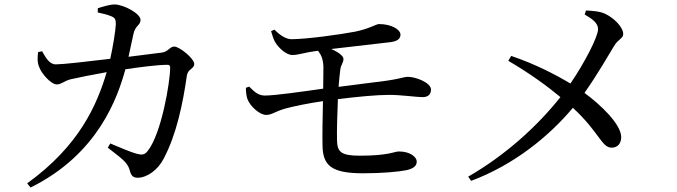

<svg xmlns="http://www.w3.org/2000/svg" viewBox="-20 -795 3040 862"><path d="M464 -132C522 -86 552 -68 562 -32C568 -7 577 3 598 3C640 3 689 -32 715 -83C773 -193 801 -330 819 -456C824 -487 852 -485 852 -508C852 -532 786 -586 762 -586C743 -586 734 -562 707 -559L557 -540L579 -642C587 -681 611 -681 611 -706C611 -733 538 -774 495 -775C473 -775 441 -765 419 -758V-739C438 -735 464 -729 482 -721C497 -714 500 -706 500 -687C499 -658 487 -585 475 -531C367 -518 261 -506 231 -506C201 -506 185 -537 169 -565L151 -561C148 -538 147 -514 156 -494C165 -467 208 -416 235 -416C256 -416 266 -431 297 -439C326 -446 402 -461 459 -471C416 -326 337 -141 102 28L117 47C423 -104 509 -361 543 -484C605 -493 685 -504 732 -504C740 -504 744 -500 744 -492C744 -428 705 -195 643 -117C629 -100 619 -98 593 -105C572 -110 522 -131 475 -151Z M1084 -401C1084 -383 1086 -364 1091 -350C1104 -316 1147 -279 1175 -279C1200 -279 1214 -294 1259 -307C1297 -318 1369 -332 1430 -341C1428 -265 1427 -183 1428 -143C1429 -53 1466 -17 1610 -17C1698 -17 1770 -24 1805 -31C1835 -38 1851 -49 1851 -70C1851 -89 1823 -115 1771 -115C1750 -115 1726 -96 1595 -96C1509 -96 1494 -114 1493 -167C1492 -208 1494 -281 1497 -350C1587 -361 1672 -369 1726 -369C1785 -369 1845 -359 1880 -359C1904 -360 1915 -373 1915 -393C1915 -424 1846 -450 1812 -450C1793 -450 1775 -441 1718 -433L1500 -405C1503 -437 1505 -464 1508 -484C1511 -505 1522 -513 1522 -531C1522 -543 1500 -561 1467 -575L1735 -606C1769 -611 1778 -624 1778 -640C1777 -663 1737 -687 1681 -687C1667 -686 1638 -666 1575 -653C1507 -640 1363 -620 1291 -619C1265 -618 1238 -636 1212 -662L1197 -655C1202 -638 1207 -622 1214 -608C1230 -580 1265 -548 1293 -548C1319 -548 1357 -561 1393 -565L1408 -567C1422 -549 1431 -529 1432 -494L1431 -397C1340 -384 1214 -366 1169 -366C1139 -366 1121 -384 1099 -406Z M2262 -522C2363 -463 2441 -405 2496 -359C2392 -228 2249 -98 2082 -2L2095 17C2286 -54 2444 -182 2552 -311C2671 -201 2681 -132 2726 -132C2753 -132 2769 -151 2769 -180C2768 -237 2679 -323 2604 -378C2662 -460 2716 -554 2736 -587C2754 -619 2778 -622 2778 -642C2778 -673 2737 -714 2697 -733C2671 -745 2641 -746 2611 -748L2605 -730C2640 -709 2665 -692 2665 -664C2665 -631 2607 -517 2541 -420C2472 -461 2384 -507 2275 -544Z"/></svg>

Font: Noto Serif JP Medium
Style: Regular
Weight: 500
Designer: Ryoko NISHIZUKA 西塚涼子 (kana & ideographs); Frank Grießhammer (Latin, Greek & Cyrillic); Wenlong ZHANG 张文龙 (bopomofo); San
Foundry: Adobe
Version: Version 2.001;hotconv 1.1.0;makeotfexe 2.6.0